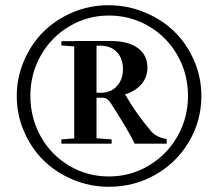

<svg xmlns="http://www.w3.org/2000/svg" viewBox="-20 -737 848 744"><path d="M402.3 -13.2Q329.1 -13.2 262.9 -40.8Q196.8 -68.4 148.9 -115.5Q101.1 -162.6 73 -227.8Q44.9 -293 44.9 -365.2Q44.9 -436.5 73 -501.7Q101.1 -566.9 148.4 -614Q195.8 -661.1 261.5 -689Q327.1 -716.8 399.4 -716.8Q473.6 -716.8 540.5 -689.2Q607.4 -661.6 655.5 -614.7Q703.6 -567.9 731.9 -502.7Q760.3 -437.5 760.3 -365.2Q760.3 -269.5 712.6 -188.5Q665 -107.4 582.8 -60.3Q500.5 -13.2 402.3 -13.2ZM401.9 -53.2Q485.4 -53.2 555.9 -95Q626.5 -136.7 667.5 -208.5Q708.5 -280.3 708.5 -365.2Q708.5 -451.2 667.7 -522.7Q627 -594.2 556.4 -635.5Q485.8 -676.8 402.3 -676.8Q319.3 -676.8 249 -635.3Q178.7 -593.8 138.2 -522.2Q97.7 -450.7 97.7 -365.7Q97.7 -280.3 137.7 -208.5Q177.7 -136.7 247.8 -95Q317.9 -53.2 401.9 -53.2ZM217.8 -180.2V-196.8L267.6 -200.7V-557.1L217.8 -561V-577.6H267.6V-578.1H408.7Q477.1 -578.1 514.2 -550.8Q551.3 -523.4 551.3 -475.1Q551.3 -438.5 528.8 -411.6Q506.3 -384.8 464.8 -371.1Q506.8 -297.9 565.4 -228.5Q585.4 -205.1 626 -198.2V-180.2H502Q477.5 -231.4 408.7 -338.4Q396 -358.4 376 -358.4H354V-201.2L412.6 -196.8V-180.2ZM354 -560.1V-377.9Q358.9 -377.4 370.6 -377.4Q409.7 -377.4 433.1 -403.3Q456.5 -429.2 456.5 -469.7Q456.5 -509.3 433.3 -534.7Q410.2 -560.1 366.7 -560.1Z"/></svg>

Font: Elstob SemiBold
Style: Regular
Weight: 600
Designer: Peter S. Baker
Version: Version 1.015